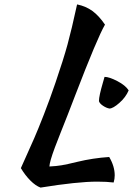

<svg xmlns="http://www.w3.org/2000/svg" viewBox="-20 -766 601 867"><path d="M473.1 -57.1Q498 -15.1 498 25.9Q498 42 493.2 58.1Q462.4 54.2 418.9 54.2Q329.1 54.2 163.1 81.1Q140.6 72.8 117.2 49.3Q93.8 25.9 74.2 -6.8Q78.6 -17.1 98.4 -60.8Q118.2 -104.5 134.5 -141.8Q150.9 -179.2 178 -248.5Q205.1 -317.9 231 -394Q266.6 -498 284.9 -564.9Q303.2 -631.8 328.1 -746.1Q368.2 -737.8 397.5 -716.3Q426.8 -694.8 454.1 -654.8Q419.4 -595.2 319.8 -335.9Q305.2 -296.9 285.6 -247.3Q266.1 -197.8 253.2 -165.5Q240.2 -133.3 228 -100.6Q215.8 -67.9 209.7 -46.6Q203.6 -25.4 203.1 -14.2Q234.4 -15.6 258.8 -19.8Q283.2 -23.9 329.1 -35.2Q399.4 -52.2 473.1 -57.1ZM474.1 -275.9Q460.4 -278.3 445.3 -288.3Q430.2 -298.3 426.8 -309.1Q426.8 -321.3 431.4 -342.3Q436 -363.3 444.1 -390.9Q452.1 -418.5 452.1 -418.9Q473.1 -418.9 510 -399.7Q546.9 -380.4 561 -357.9Q547.9 -326.7 519 -301.3Q490.2 -275.9 474.1 -275.9Z"/></svg>

Font: Kaushan Script
Style: Regular
Weight: 400
Designer: Pablo Impallari
Foundry: Pablo Impallari
Version: Version 1.002